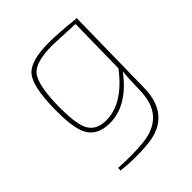

<svg xmlns="http://www.w3.org/2000/svg" viewBox="-198 -617 965 965"><g transform="rotate(-45 284.5 -134.0)"><path d="M485 6Q482 202 297 220Q206 229 107 218L108 200Q215 206 286 198Q457 180 461 4Q463 -92 468 -127Q364 12 238 12Q150 12 117 -50Q88 -106 91 -242Q94 -393 134 -442Q176 -492 305 -492Q376 -492 485 -480H493ZM468 -463 311 -470Q190 -470 154 -426Q118 -382 115 -238Q113 -113 136 -65Q162 -11 235 -11Q355 -11 463 -153Z"/></g></svg>

Font: Taylor Sans Thin
Style: Regular
Weight: 100
Italic angle: -8°
Designer: Natanael Gama
Version: Version 1.001 September 8, 2015